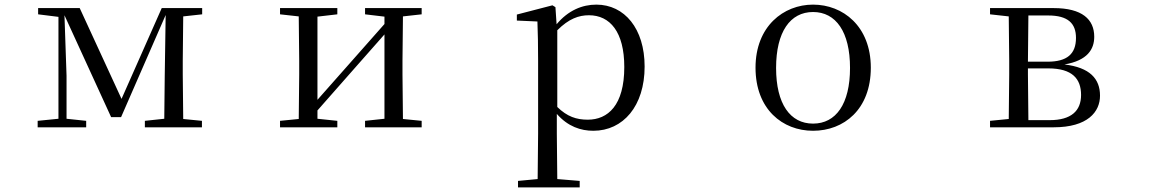

<svg xmlns="http://www.w3.org/2000/svg" viewBox="-20 -551 5040 831"><path d="M233 0H353V-28L268 -37V-223L259 -485L461 -44H504L697 -486L693 -222L691 -37L607 -28V0H854V-28L773 -36L771 -229V-288L773 -480L855 -489V-516H680L506 -123L325 -516H145V-489L233 -478V-37L143 -28V0Z M1560 -489 1644 -479V-447L1484 -266L1354 -119V-479L1440 -489V-516H1192V-489L1273 -480L1275 -288V-229L1273 -36L1192 -28V0H1440V-28L1354 -37V-73L1509 -249L1644 -402V-37L1560 -28V0H1805V-28L1724 -36L1722 -229V-288L1724 -480L1805 -489V-516H1560Z M2548 15C2677 15 2770 -92 2770 -263C2770 -427 2683 -531 2561 -531C2500 -531 2439 -506 2389 -446L2384 -520L2371 -528L2217 -488V-462L2306 -458C2308 -408 2309 -355 2309 -287V27L2307 224L2222 232V260H2489V232L2392 224L2390 27V-58C2438 -3 2494 15 2548 15ZM2392 -420C2442 -470 2485 -485 2529 -485C2620 -485 2682 -413 2682 -261C2682 -95 2611 -33 2524 -33C2475 -33 2435 -46 2392 -88Z M3499 15C3632 15 3749 -77 3749 -258C3749 -438 3628 -531 3499 -531C3371 -531 3250 -437 3250 -258C3250 -78 3367 15 3499 15ZM3499 -16C3400 -16 3339 -101 3339 -257C3339 -413 3400 -499 3499 -499C3598 -499 3659 -413 3659 -257C3659 -101 3598 -16 3499 -16Z M4345 0H4540C4688 0 4741 -67 4741 -137C4741 -210 4697 -259 4587 -272C4687 -289 4716 -338 4716 -392C4716 -467 4664 -516 4540 -516H4265V-489L4346 -480L4348 -288V-229L4346 -36L4265 -28V0ZM4431 -484H4517C4602 -484 4637 -450 4637 -387C4637 -317 4598 -284 4514 -284H4429ZM4429 -255H4517C4621 -255 4659 -210 4659 -140C4659 -71 4616 -31 4523 -31H4431L4429 -229Z"/></svg>

Font: Harano Aji Mincho CN
Style: Regular
Weight: 400
Foundry: Masamichi Hosoda
Version: HaranoAjiMinchoCN-Regular version 20230610;ttx 4.39.4